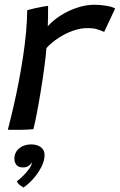

<svg xmlns="http://www.w3.org/2000/svg" viewBox="-20 -556 514 824"><path d="M185 -443.2Q207 -468.2 239.8 -489.3Q272.6 -510.3 310.7 -522.9Q348.7 -535.6 385.4 -535.6Q411.3 -535.6 437.2 -531Q463.1 -526.5 474.2 -519.5L427.1 -419Q416.6 -423.9 399.4 -429.7Q382.2 -435.4 354.8 -435.4Q325.2 -435.4 293 -424Q260.9 -412.6 231.3 -393.3Q201.7 -374.1 179.4 -349.9Q176.7 -314.8 169.9 -264.7Q163.1 -214.6 154.5 -162.3Q145.9 -110.1 137.5 -66.8Q129.2 -23.6 123.3 -1.6Q101.4 0.6 70.3 1.1Q39.3 1.5 13.6 0.9Q25.8 -46.2 37.8 -98.1Q49.9 -149.9 60.2 -204Q70.6 -258 78.8 -311.8Q86.9 -365.6 91.7 -416.3Q96.4 -467.1 96.8 -512.3Q111.3 -516.4 130 -520.6Q148.8 -524.7 164.8 -527.6Q180.8 -530.6 186.4 -530.8Q186.4 -512.5 186.2 -485.4Q186 -458.3 185 -443.2ZM81 248.8Q77.3 246.6 67.1 239.8Q56.9 233 52.6 221.9Q63.4 214.2 78.2 199.7Q92.9 185.1 104.2 169.6Q115.6 154 116.2 144.3Q116.6 142 116.2 140.8Q112.6 149 103.2 155.8Q93.8 162.5 77.8 162.5Q59.2 162.5 50.5 151.7Q41.8 140.9 41.8 124.8Q41.8 97.8 62.4 80.7Q83 63.7 113.9 63.7Q138.2 63.7 154.8 75.3Q171.3 87 171.3 109.8Q171.3 133.1 157.9 159.7Q144.5 186.4 123.8 210Q103.2 233.6 81 248.8Z"/></svg>

Font: Grandstander Thin
Style: Italic
Weight: 100
Italic angle: -15°
Designer: Tyler Finck
Foundry: Etcetera Type Co
Version: Version 1.200